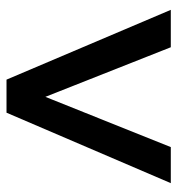

<svg xmlns="http://www.w3.org/2000/svg" viewBox="2 -534 532 575"><g transform="rotate(90 267.5 -246.0)"><path d="M218 0 9 -492H121L278 -95H261L420 -492H528L317 0Z"/></g></svg>

Font: NunitoSans_10ptSemiBold
Style: Regular
Weight: 600
Designer: Vernon Adams
Foundry: Vernon Adams
Version: Version 3.101;gftools[0.9.27]